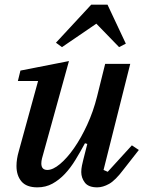

<svg xmlns="http://www.w3.org/2000/svg" viewBox="-20 -795 626 827"><path d="M141 12Q94 12 72.5 -13.5Q51 -39 51 -80Q51 -95 53.5 -111Q56 -127 61 -144L144 -446H57L68 -491L277 -532L161 -113Q158 -101 158 -91Q158 -63 184 -63Q208 -63 238.5 -88.5Q269 -114 299 -157Q329 -200 355.5 -257.5Q382 -315 398 -379L433 -520H541L426 -63L444 -55L548 -169L578 -149L513 -66Q477 -18 450 -3Q423 12 399 12Q361 12 345.5 -8.5Q330 -29 330 -54Q330 -67 333 -82Q336 -97 339 -108L356 -175L346 -178Q326 -141 305 -106.5Q284 -72 259.5 -46Q235 -20 206 -4Q177 12 141 12ZM221 -611 373 -775H443L522 -607L493 -592L395 -693L247 -592Z"/></svg>

Font: IBM Plex Serif Medm
Style: Italic
Weight: 500
Italic angle: -14°
Designer: Mike Abbink, Paul van der Laan, Pieter van Rosmalen
Foundry: Bold Monday
Version: Version 3.001